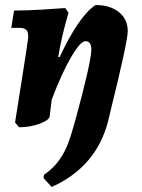

<svg xmlns="http://www.w3.org/2000/svg" viewBox="-20 -499 565 765"><path d="M344 -303Q344 -318 338 -326.5Q332 -335 321 -335Q300 -335 262.5 -270Q225 -205 186 -102L178 -36Q176 -20 138 -6Q100 8 56 8L40 -11Q47 -56 67.5 -185Q88 -314 92 -346Q94 -369 86 -378.5Q78 -388 57 -388H25L36 -457Q86 -457 152.5 -461Q219 -465 240 -467L253 -448Q251 -441 243.5 -414.5Q236 -388 227 -349Q218 -310 212 -272H218Q255 -352 291.5 -405Q328 -458 361 -479Q419 -479 454 -450.5Q489 -422 489 -375Q489 -334 419 -51L411 -17Q364 166 186 246L153 210L156 197Q193 171 215.5 139.5Q238 108 252 70.5Q266 33 284 -34Q344 -255 344 -303Z"/></svg>

Font: Alegreya ExtraBold
Style: Italic
Weight: 800
Italic angle: -7°
Designer: Juan Pablo del Peral
Foundry: Huerta Tipografica
Version: Version 2.007; ttfautohint (v1.6)